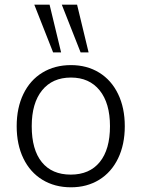

<svg xmlns="http://www.w3.org/2000/svg" viewBox="-20 -790 602 817"><path d="M51 -253Q51 -331 79.5 -390Q108 -449 160.5 -481Q213 -513 282 -513Q350 -513 402 -481Q454 -449 482.5 -390Q511 -331 511 -253Q511 -175 482.5 -116Q454 -57 402 -25Q350 7 282 7Q213 7 160.5 -25Q108 -57 79.5 -116Q51 -175 51 -253ZM448 -253Q448 -351 404 -405.5Q360 -460 282 -460Q203 -460 159 -405.5Q115 -351 115 -253Q115 -153 158 -100Q201 -47 281 -47Q361 -47 404.5 -100.5Q448 -154 448 -253ZM126 -770H191L240 -567H206ZM243 -770H308L357 -567H323Z"/></svg>

Font: Muli Light
Style: Regular
Weight: 300
Designer: Vernon Adams
Foundry: Vernon Adams
Version: Version 2.100